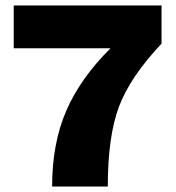

<svg xmlns="http://www.w3.org/2000/svg" viewBox="-20 -680 640 700"><path d="M30 -660H569V-521Q454 -399 413.5 -290.5Q373 -182 373 0H170Q170 -157 221.5 -276Q273 -395 383 -504H30Z"/></svg>

Font: Elaine Sans ExtraBold
Style: Regular
Weight: 800
Designer: Wei Huang
Foundry: Wei Huang
Version: Version 2.001;December 24, 2019;FontCreator 12.0.0.2547 64-b